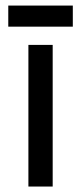

<svg xmlns="http://www.w3.org/2000/svg" viewBox="-20 -683 297 703"><path d="M84 0V-518.6H172.9V0ZM10.3 -585.4V-662.6H246.6V-585.4Z"/></svg>

Font: Voltaire
Style: Regular
Weight: 400
Designer: Yvonne Schüttler, Eben Sorkin, Emma Marichal
Foundry: Sorkin Type Co.
Version: Version 1.010; ttfautohint (v1.8.4.7-5d5b)